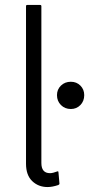

<svg xmlns="http://www.w3.org/2000/svg" viewBox="-20 -820 360 775"><path d="M211 -128Q216 -130 216 -124L220 -79Q220 -75 215 -73Q191 -65 172 -65Q135 -65 110 -89Q85 -113 85 -159V-795Q85 -800 90 -800H142Q147 -800 147 -795V-162Q147 -121 182 -121Q188 -121 195.5 -123Q203 -125 211 -128ZM266 -380Q242 -380 226 -396Q210 -412 210 -436Q210 -459 226 -474.5Q242 -490 266 -490Q289 -490 304.5 -474.5Q320 -459 320 -436Q320 -412 304.5 -396Q289 -380 266 -380Z"/></svg>

Font: Gowun Dodum
Style: Regular
Weight: 400
Designer: Yanghee Ryu
Foundry: Yanghee Ryu
Version: Version 2.000